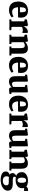

<svg xmlns="http://www.w3.org/2000/svg" viewBox="2434 -3034 863 5770"><g transform="rotate(90 2865.0 -148.5)"><path d="M289 11Q195.5 11 137.2 -24.5Q79 -60 52 -123.2Q25 -186.5 25 -269.5Q25 -338 44.2 -391.5Q63.5 -445 99 -482.2Q134.5 -519.5 184 -539Q233.5 -558.5 294.5 -558.5Q398.5 -558.5 453 -506.2Q507.5 -454 509.5 -360Q509.5 -326 507.2 -301.2Q505 -276.5 501 -259.5H197Q199.5 -214 209.8 -180.8Q220 -147.5 237.8 -125.5Q255.5 -103.5 280.8 -92.8Q306 -82 339 -82Q376 -82 415 -94.5Q454 -107 476 -121.5L500.5 -68.5Q486 -52.5 453.5 -34Q421 -15.5 378.2 -2.2Q335.5 11 289 11ZM196 -315.5 346.5 -318Q347 -330.5 347.5 -342Q348 -353.5 348 -365.5Q348 -428 333.8 -463.2Q319.5 -498.5 280.5 -498.5Q263 -498.5 248 -490.2Q233 -482 221.2 -462Q209.5 -442 203 -406.2Q196.5 -370.5 196 -315.5Z M561.5 0V-54.5L621.5 -65.5V-442.5L563 -462V-526.5L730.5 -556.5H737.5L766 -535.5V-511.5L763 -423H766.5Q770 -437.5 783.5 -459.2Q797 -481 819 -503Q841 -525 869.8 -539.8Q898.5 -554.5 932.5 -554.5Q945.5 -554.5 955 -552.2Q964.5 -550 970 -547.5V-383.5Q959.5 -392 941 -397.5Q922.5 -403 892 -403Q867.5 -403 847 -398.5Q826.5 -394 811.2 -387Q796 -380 786 -372.5L786.5 -66L888 -54.5V0Z M1080.5 -66V-442.5L1022 -462V-526.5L1202.5 -556.5H1209.5L1236 -535.5V-499L1235 -472.5Q1255.5 -493.5 1285.2 -512.5Q1315 -531.5 1351.5 -543.8Q1388 -556 1429 -556Q1485.5 -556 1521.8 -535.8Q1558 -515.5 1575.5 -469.8Q1593 -424 1593 -347.5V-65.5L1648 -55V0H1378.5V-55L1425 -65.5V-344Q1425 -387.5 1417 -413.5Q1409 -439.5 1392 -451.2Q1375 -463 1347.5 -463Q1325.5 -463 1307 -456.8Q1288.5 -450.5 1273.5 -441.5Q1258.5 -432.5 1248 -424.5V-66L1302.5 -55V0H1025V-55Z M1951.5 11Q1858 11 1799.8 -24.5Q1741.5 -60 1714.5 -123.2Q1687.5 -186.5 1687.5 -269.5Q1687.5 -338 1706.8 -391.5Q1726 -445 1761.5 -482.2Q1797 -519.5 1846.5 -539Q1896 -558.5 1957 -558.5Q2061 -558.5 2115.5 -506.2Q2170 -454 2172 -360Q2172 -326 2169.8 -301.2Q2167.5 -276.5 2163.5 -259.5H1859.5Q1862 -214 1872.2 -180.8Q1882.5 -147.5 1900.2 -125.5Q1918 -103.5 1943.2 -92.8Q1968.5 -82 2001.5 -82Q2038.5 -82 2077.5 -94.5Q2116.5 -107 2138.5 -121.5L2163 -68.5Q2148.5 -52.5 2116 -34Q2083.5 -15.5 2040.8 -2.2Q1998 11 1951.5 11ZM1858.5 -315.5 2009 -318Q2009.5 -330.5 2010 -342Q2010.5 -353.5 2010.5 -365.5Q2010.5 -428 1996.2 -463.2Q1982 -498.5 1943 -498.5Q1925.5 -498.5 1910.5 -490.2Q1895.5 -482 1883.8 -462Q1872 -442 1865.5 -406.2Q1859 -370.5 1858.5 -315.5Z M2677.5 10Q2642 10 2625 -4Q2608 -18 2608 -47.5V-76.5Q2592.5 -54.5 2566.2 -34.5Q2540 -14.5 2508 -1.8Q2476 11 2441.5 11Q2349.5 11 2309.5 -36Q2269.5 -83 2269.5 -190.5V-463.5L2222.5 -479V-532.5L2406.5 -556H2411L2434.5 -540V-188Q2434.5 -147.5 2440.8 -124Q2447 -100.5 2461.8 -90Q2476.5 -79.5 2501.5 -79.5Q2524.5 -79.5 2541.8 -85.5Q2559 -91.5 2571.5 -99.5Q2584 -107.5 2592 -114.5V-463.5L2531 -480.5V-532.5L2723.5 -556H2730.5L2755.5 -540V-60.5L2805 -58.5V-5Q2786.5 -1.5 2753.2 4.2Q2720 10 2677.5 10Z M3118 11Q3024.5 11 2966.2 -24.5Q2908 -60 2881 -123.2Q2854 -186.5 2854 -269.5Q2854 -338 2873.2 -391.5Q2892.5 -445 2928 -482.2Q2963.5 -519.5 3013 -539Q3062.5 -558.5 3123.5 -558.5Q3227.5 -558.5 3282 -506.2Q3336.5 -454 3338.5 -360Q3338.5 -326 3336.2 -301.2Q3334 -276.5 3330 -259.5H3026Q3028.5 -214 3038.8 -180.8Q3049 -147.5 3066.8 -125.5Q3084.5 -103.5 3109.8 -92.8Q3135 -82 3168 -82Q3205 -82 3244 -94.5Q3283 -107 3305 -121.5L3329.5 -68.5Q3315 -52.5 3282.5 -34Q3250 -15.5 3207.2 -2.2Q3164.5 11 3118 11ZM3025 -315.5 3175.5 -318Q3176 -330.5 3176.5 -342Q3177 -353.5 3177 -365.5Q3177 -428 3162.8 -463.2Q3148.5 -498.5 3109.5 -498.5Q3092 -498.5 3077 -490.2Q3062 -482 3050.2 -462Q3038.5 -442 3032 -406.2Q3025.5 -370.5 3025 -315.5Z M3390.5 0V-54.5L3450.5 -65.5V-442.5L3392 -462V-526.5L3559.5 -556.5H3566.5L3595 -535.5V-511.5L3592 -423H3595.5Q3599 -437.5 3612.5 -459.2Q3626 -481 3648 -503Q3670 -525 3698.8 -539.8Q3727.5 -554.5 3761.5 -554.5Q3774.5 -554.5 3784 -552.2Q3793.5 -550 3799 -547.5V-383.5Q3788.5 -392 3770 -397.5Q3751.5 -403 3721 -403Q3696.5 -403 3676 -398.5Q3655.5 -394 3640.2 -387Q3625 -380 3615 -372.5L3615.5 -66L3717 -54.5V0Z M4300 10Q4264.5 10 4247.5 -4Q4230.5 -18 4230.5 -47.5V-76.5Q4215 -54.5 4188.8 -34.5Q4162.5 -14.5 4130.5 -1.8Q4098.5 11 4064 11Q3972 11 3932 -36Q3892 -83 3892 -190.5V-463.5L3845 -479V-532.5L4029 -556H4033.5L4057 -540V-188Q4057 -147.5 4063.2 -124Q4069.5 -100.5 4084.2 -90Q4099 -79.5 4124 -79.5Q4147 -79.5 4164.2 -85.5Q4181.5 -91.5 4194 -99.5Q4206.5 -107.5 4214.5 -114.5V-463.5L4153.5 -480.5V-532.5L4346 -556H4353L4378 -540V-60.5L4427.5 -58.5V-5Q4409 -1.5 4375.8 4.2Q4342.5 10 4300 10Z M4538 -66V-442.5L4479.5 -462V-526.5L4660 -556.5H4667L4693.5 -535.5V-499L4692.5 -472.5Q4713 -493.5 4742.8 -512.5Q4772.5 -531.5 4809 -543.8Q4845.5 -556 4886.5 -556Q4943 -556 4979.2 -535.8Q5015.5 -515.5 5033 -469.8Q5050.5 -424 5050.5 -347.5V-65.5L5105.5 -55V0H4836V-55L4882.5 -65.5V-344Q4882.5 -387.5 4874.5 -413.5Q4866.5 -439.5 4849.5 -451.2Q4832.5 -463 4805 -463Q4783 -463 4764.5 -456.8Q4746 -450.5 4731 -441.5Q4716 -432.5 4705.5 -424.5V-66L4760 -55V0H4482.5V-55Z M5390 263Q5333.5 263 5286.2 253.5Q5239 244 5204.5 225.5Q5170 207 5150.8 178Q5131.5 149 5131.5 109.5Q5131.5 79.5 5144.2 56.2Q5157 33 5179.5 17.2Q5202 1.5 5230.5 -6Q5204.5 -22 5193 -44.8Q5181.5 -67.5 5181.5 -96Q5181.5 -118.5 5191.5 -139.2Q5201.5 -160 5220 -177Q5238.5 -194 5263.5 -205.5Q5203.5 -227.5 5178 -271.8Q5152.5 -316 5152.5 -372.5Q5152.5 -430.5 5186.8 -472Q5221 -513.5 5277.8 -535.5Q5334.5 -557.5 5403 -557.5Q5467 -557.5 5511.8 -545.5Q5556.5 -533.5 5585.5 -508.5Q5597 -526.5 5623.8 -543.2Q5650.5 -560 5685 -560H5718.5V-442H5624.5Q5628.5 -435 5630.8 -424.5Q5633 -414 5634.5 -402.8Q5636 -391.5 5636 -380.5Q5636.5 -322 5606.8 -278.5Q5577 -235 5521.5 -211Q5466 -187 5388.5 -187Q5366 -187 5344.8 -188.8Q5323.5 -190.5 5306 -193.5Q5297.5 -184.5 5293.5 -175.2Q5289.5 -166 5289.5 -153.5Q5289.5 -125 5314.5 -112.8Q5339.5 -100.5 5401 -100.5H5505Q5572 -100.5 5617.5 -84Q5663 -67.5 5686.5 -34.5Q5710 -1.5 5710 48Q5710 98.5 5683.5 138.2Q5657 178 5611.5 205.8Q5566 233.5 5508.8 248.2Q5451.5 263 5390 263ZM5408 198Q5445 198 5477 186.8Q5509 175.5 5529 152Q5549 128.5 5549 91.5Q5549 65.5 5539.8 49.5Q5530.5 33.5 5509.5 26Q5488.5 18.5 5454 18.5H5351.5Q5337 18.5 5323.5 16.8Q5310 15 5299 13Q5290.5 25 5283.8 42.2Q5277 59.5 5277 84.5Q5277 120 5292.8 145.5Q5308.5 171 5337.8 184.5Q5367 198 5408 198ZM5397 -245Q5438.5 -245 5455.8 -278.5Q5473 -312 5473 -373.5Q5473 -415.5 5465.2 -444Q5457.5 -472.5 5440.8 -487.2Q5424 -502 5398.5 -502Q5372 -502 5354.2 -488Q5336.5 -474 5327.5 -446.2Q5318.5 -418.5 5318.5 -377.5Q5318.5 -337 5326.5 -307Q5334.5 -277 5351.8 -261Q5369 -245 5397 -245Z"/></g></svg>

Font: Merriweather 48pt Black
Style: Regular
Weight: 900
Version: Version 2.100